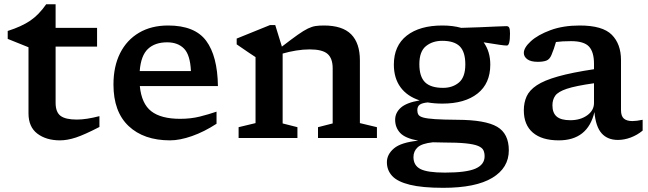

<svg xmlns="http://www.w3.org/2000/svg" viewBox="-20 -644 3026 896"><path d="M239.5 -164.5Q239.5 -120.5 262.8 -103.2Q286 -86 338.5 -86Q382.5 -86 444 -102V-51.5Q374.5 -15.5 334.2 -2.2Q294 11 260 11Q196 11 154.5 -20.2Q113 -51.5 113 -115V-423.5L16 -462.5V-499.5Q80.5 -520 121 -547.5Q161.5 -575 195.5 -624H239.5V-514H433V-426.5H239.5Z M764.5 -525Q889 -525 942 -453.8Q995 -382.5 997 -242.5H632.5Q640.5 -160 686 -124.8Q731.5 -89.5 820.5 -89.5Q870.5 -89.5 912.5 -100Q954.5 -110.5 990.5 -123V-66.5Q933 -29 876 -9Q819 11 773.5 11Q651 11 580.2 -55.8Q509.5 -122.5 509.5 -249.5Q509.5 -334 540.5 -395.8Q571.5 -457.5 628.8 -491.2Q686 -525 764.5 -525ZM760 -446.5Q703 -446.5 670.2 -415.5Q637.5 -384.5 632 -312.5H871Q867.5 -388 838.8 -417.2Q810 -446.5 760 -446.5Z M1464 -50.5 1532.5 -68V-325Q1532.5 -372 1508.2 -392.8Q1484 -413.5 1425 -413.5Q1394 -413.5 1361 -408Q1328 -402.5 1299 -394V-68L1368 -50.5V0H1093.5V-50.5L1172.5 -69.5V-377.5Q1164 -383 1141.2 -398.2Q1118.5 -413.5 1084.5 -437V-464L1240 -527H1264.5L1295.5 -426.5Q1341 -461.5 1369.2 -481.5Q1397.5 -501.5 1416.8 -510.8Q1436 -520 1452.5 -522.5Q1469 -525 1491.5 -525Q1578 -525 1618.8 -483.8Q1659.5 -442.5 1659.5 -362.5V-69.5L1739 -50.5V0H1464Z M2044.5 -160.5Q2007.5 -160.5 1976 -166Q1950 -163.5 1938.8 -155.5Q1927.5 -147.5 1927.5 -129.5Q1927.5 -117.5 1932.5 -109Q1937.5 -100.5 1955.2 -95.5Q1973 -90.5 2010.8 -88Q2048.5 -85.5 2114 -85Q2245 -84.5 2299.8 -52.5Q2354.5 -20.5 2354.5 57.5Q2354.5 139.5 2277.2 186Q2200 232.5 2048.5 232.5Q1950.5 232.5 1892.8 218.2Q1835 204 1810.2 177.2Q1785.5 150.5 1785.5 113Q1785.5 76.5 1818.5 48.5Q1851.5 20.5 1931.5 12.5Q1870 1 1847 -24.2Q1824 -49.5 1824 -85Q1824 -117.5 1850.2 -141.2Q1876.5 -165 1938.5 -175.5Q1880 -194.5 1849 -237Q1818 -279.5 1818 -342.5Q1818 -430.5 1878.2 -477.8Q1938.5 -525 2044.5 -525Q2093 -525 2132.5 -514Q2174.5 -515 2217.5 -516.8Q2260.5 -518.5 2294.2 -520.2Q2328 -522 2343.5 -522Q2353 -522 2356.5 -514.5Q2360 -507 2360 -487.5Q2360 -431.5 2345.5 -431.5Q2335 -431.5 2312.2 -434.8Q2289.5 -438 2237 -446.5Q2268 -403.5 2268 -342.5Q2268 -254.5 2208.5 -207.5Q2149 -160.5 2044.5 -160.5ZM2048 -234Q2092 -234 2121.8 -259Q2151.5 -284 2151.5 -343.5Q2151.5 -401.5 2125.8 -427.5Q2100 -453.5 2043.5 -453.5Q1998.5 -453.5 1967.8 -428.8Q1937 -404 1937 -344.5Q1937 -286.5 1963.5 -260.2Q1990 -234 2048 -234ZM1909.5 89Q1909.5 128 1942 144.8Q1974.5 161.5 2056 161.5Q2156.5 161.5 2199 142.8Q2241.5 124 2241.5 85.5Q2241.5 69 2235.8 57Q2230 45 2211 37Q2192 29 2153.2 25Q2114.5 21 2048 21Q2022.5 21 2000 20Q1948.5 25.5 1929 43.5Q1909.5 61.5 1909.5 89Z M2863.5 9Q2815 9 2787.5 -22Q2760 -53 2754 -121Q2723 11 2587.5 11Q2509 11 2466.8 -25Q2424.5 -61 2424.5 -129Q2424.5 -165 2437.5 -194Q2450.5 -223 2485 -246Q2519.5 -269 2584 -287.2Q2648.5 -305.5 2752 -321V-346.5Q2752 -401.5 2728.5 -426.8Q2705 -452 2645 -452Q2624 -452 2606.5 -451Q2589 -450 2574.5 -448Q2565.5 -416 2553.5 -387.5Q2545 -367 2529.8 -361.2Q2514.5 -355.5 2489.5 -355.5Q2457 -355.5 2440.8 -367.5Q2424.5 -379.5 2424.5 -397Q2424.5 -421.5 2457.2 -451.5Q2490 -481.5 2548.8 -503.2Q2607.5 -525 2685.5 -525Q2792 -525 2835 -481.8Q2878 -438.5 2878 -363.5V-130.5Q2878 -102 2891.5 -90.5Q2905 -79 2931 -79Q2950 -79 2979 -85V-34.5Q2953.5 -13.5 2923.2 -2.2Q2893 9 2863.5 9ZM2558 -152.5Q2558 -117 2578 -100Q2598 -83 2641.5 -83Q2688.5 -83 2720.2 -105.8Q2752 -128.5 2752 -163.5V-255.5Q2667 -243.5 2625.5 -229.8Q2584 -216 2571 -197.2Q2558 -178.5 2558 -152.5Z"/></svg>

Font: Newsreader Caption Medium
Style: Regular
Weight: 500
Designer: Hugues Gentile
Foundry: Production Type
Version: Version 1.001